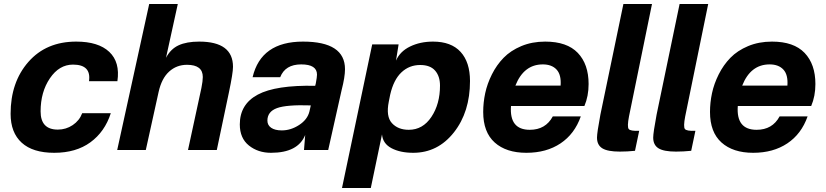

<svg xmlns="http://www.w3.org/2000/svg" viewBox="-20 -750 4129 960"><path d="M361 -542Q472 -542 526.5 -490.5Q581 -439 567 -344H425Q437 -427 345 -427Q276 -427 229.5 -358.5Q183 -290 183 -193Q183 -102 269 -102Q310 -102 343.5 -124.5Q377 -147 391 -184H534Q504 -91 432 -38.5Q360 14 251 14Q144 14 88.5 -36.5Q33 -87 33 -181Q33 -339 122 -440.5Q211 -542 361 -542Z M869 -730 810 -461Q833 -505 873 -523.5Q913 -542 976 -542Q1145 -542 1145 -416Q1145 -385 1125 -290L1064 0H920L987 -310Q994 -345 994 -365Q994 -426 915 -426Q863 -426 825.5 -392Q788 -358 773 -290L709 0H566L726 -730Z M1705 -404Q1705 -365 1688 -299L1621 0H1500L1506 -75Q1470 14 1335 14Q1270 14 1224.5 -22.5Q1179 -59 1179 -128Q1179 -229 1269 -277Q1359 -325 1556 -321L1559 -333Q1565 -365 1565 -377Q1565 -428 1486 -428Q1406 -428 1381 -364H1243Q1285 -542 1495 -542Q1705 -542 1705 -404ZM1317 -147Q1317 -124 1336 -111Q1355 -98 1389 -98Q1434 -98 1475.5 -125Q1517 -152 1527 -192L1534 -223Q1413 -227 1365 -209.5Q1317 -192 1317 -147Z M1834 190H1690L1841 -528H1973L1960 -447Q1980 -493 2030.5 -517.5Q2081 -542 2145 -542Q2236 -542 2283 -490.5Q2330 -439 2330 -345Q2330 -190 2249.5 -88Q2169 14 2046 14Q1981 14 1937.5 -9Q1894 -32 1890 -78ZM1924 -242Q1909 -168 1939.5 -134.5Q1970 -101 2024 -101Q2094 -101 2137 -165.5Q2180 -230 2180 -322Q2180 -369 2155.5 -397Q2131 -425 2081 -425Q2026 -425 1987 -388Q1948 -351 1931 -277Z M2706 -542Q2815 -542 2869 -485.5Q2923 -429 2923 -330Q2923 -269 2902 -220H2535Q2526 -101 2629 -101Q2708 -101 2744 -168H2884Q2853 -80 2782.5 -33Q2712 14 2612 14Q2511 14 2453.5 -37.5Q2396 -89 2396 -190Q2396 -237 2406 -284Q2416 -331 2439.5 -378Q2463 -425 2498 -461Q2533 -497 2586.5 -519.5Q2640 -542 2706 -542ZM2557 -322H2783Q2787 -376 2763 -402Q2739 -428 2694 -428Q2599 -428 2557 -322Z M3125 -168Q3115 -116 3123.5 -105Q3132 -94 3176 -96L3155 4Q3117 8 3079 8Q3018 8 2991.5 -8.5Q2965 -25 2965 -62Q2965 -86 2982 -177L3097 -730H3240Z M3406 -168Q3396 -116 3404.5 -105Q3413 -94 3457 -96L3436 4Q3398 8 3360 8Q3299 8 3272.5 -8.5Q3246 -25 3246 -62Q3246 -86 3263 -177L3378 -730H3521Z M3840 -542Q3949 -542 4003 -485.5Q4057 -429 4057 -330Q4057 -269 4036 -220H3669Q3660 -101 3763 -101Q3842 -101 3878 -168H4018Q3987 -80 3916.5 -33Q3846 14 3746 14Q3645 14 3587.5 -37.5Q3530 -89 3530 -190Q3530 -237 3540 -284Q3550 -331 3573.5 -378Q3597 -425 3632 -461Q3667 -497 3720.5 -519.5Q3774 -542 3840 -542ZM3691 -322H3917Q3921 -376 3897 -402Q3873 -428 3828 -428Q3733 -428 3691 -322Z"/></svg>

Font: Nacelle Bold
Style: Italic
Weight: 700
Italic angle: -12°
Designer: Sora Sagano
Foundry: Sora Sagano
Version: Version 1.000;FEAKit 1.0